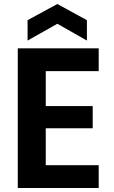

<svg xmlns="http://www.w3.org/2000/svg" viewBox="-20 -941 572 961"><path d="M209 -585V-410H444V-299H209V-114H474V0H69V-699H474V-585ZM267 -822 118 -738V-840L267 -921L415 -840V-738Z"/></svg>

Font: MSTAGE SemiBold
Style: Regular
Weight: 600
Designer: Ninad Kale (Devanagari), Jonny Pinhorn (Latin)
Foundry: Indian Type Foundry
Version: 4.004